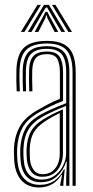

<svg xmlns="http://www.w3.org/2000/svg" viewBox="-20 -778 389 804"><path d="M283.8 0V-474.8Q283.8 -539.5 258.9 -567.6Q234 -595.8 176.8 -595.8Q117.5 -595.8 90.9 -570.2Q64.2 -544.8 62 -485.8Q61.2 -465.5 61.6 -441.9Q62 -418.2 63 -395.5H49.8Q48.8 -419 48.4 -442Q48 -465 48.8 -486.2Q51 -550.8 80.9 -578.8Q110.8 -606.8 176.8 -606.8Q219.8 -606.8 246.1 -593.4Q272.5 -580 284.8 -551Q297 -522 297 -474.8V0ZM154 -26Q186.8 -26 209.6 -43Q232.5 -60 244.6 -85.4Q256.8 -110.8 256.8 -135.2V-334.5Q234.8 -326.2 208.1 -314.2Q181.5 -302.2 157.8 -289.2Q117.5 -266.2 98.8 -234.9Q80 -203.5 78 -153Q77.5 -141.5 78 -131.2Q78.5 -121 79.2 -109.8Q81.8 -68.2 101.6 -47.1Q121.5 -26 154 -26ZM156.8 -37.8Q127.5 -37.8 111.5 -57.9Q95.5 -78 92.5 -110.5Q91.5 -123 91.2 -133.5Q91 -144 91.2 -152Q93.2 -199 109.9 -228.1Q126.5 -257.2 162.5 -279Q179.8 -289.5 201.2 -300.4Q222.8 -311.2 243.5 -320V-134Q243.5 -110.5 234.2 -88.4Q225 -66.2 205.9 -52Q186.8 -37.8 156.8 -37.8ZM158.5 -48.5Q183.2 -48.5 199.2 -61Q215.2 -73.5 222.8 -92.9Q230.2 -112.2 230.2 -133.2V-304.8Q213.8 -296.8 198.2 -288.1Q182.8 -279.5 167.2 -269Q135.2 -247.8 120.5 -221.9Q105.8 -196 104.5 -152.2Q104.2 -143 104.5 -132.9Q104.8 -122.8 105.5 -112Q107.5 -84.5 120.9 -66.5Q134.2 -48.5 158.5 -48.5ZM143.2 7Q96.2 7 69.6 -22.9Q43 -52.8 39.5 -106.8Q38.5 -121.5 38.2 -135Q38 -148.5 38.5 -157.5Q41.5 -210.8 63.9 -249.8Q86.2 -288.8 142.5 -320Q159.8 -329.8 173.9 -337.5Q188 -345.2 201.8 -351.8Q215.5 -358.2 230.8 -364.2V-474.8Q230.8 -511.2 219.9 -531.2Q209 -551.2 176.8 -551.2Q143.8 -551.2 130 -534.9Q116.2 -518.5 115 -483.5Q114.5 -467.5 114.6 -445.9Q114.8 -424.2 115.8 -395.5H102.5Q101.5 -425.5 101.4 -446.2Q101.2 -467 101.8 -484.5Q103.2 -526.5 120.9 -544.4Q138.5 -562.2 176.8 -562.2Q215.8 -562.2 229.9 -540Q244 -517.8 244 -474.8V-355.2Q217.2 -345.2 193.2 -333.5Q169.2 -321.8 147.2 -309.5Q94.8 -280.8 74.6 -243.8Q54.5 -206.8 51.8 -156.5Q51.2 -144.2 51.5 -132.9Q51.8 -121.5 52.8 -107.8Q56 -57.5 80.4 -30.8Q104.8 -4 146.8 -4Q183.2 -4 208.9 -22.2Q234.5 -40.5 248 -69.5H251L245.5 -11.8V0H232V-4.5L240 -45.8H237.5Q222 -20.8 198.5 -6.9Q175 7 143.2 7ZM257.2 0V-32L259.8 -100.5H256.8Q245.5 -64.5 218.6 -39.8Q191.8 -15 150 -15Q113 -15 91 -39.1Q69 -63.2 66 -108.5Q65 -122.8 64.8 -133.6Q64.5 -144.5 65 -155.5Q67.5 -203 85.9 -238Q104.2 -273 152.5 -299.2Q170 -308.8 188.9 -317.5Q207.8 -326.2 225.6 -333.6Q243.5 -341 257.2 -345.8V-474.8Q257.2 -527.8 238.6 -550.6Q220 -573.5 176.8 -573.5Q131.2 -573.5 110.8 -553Q90.2 -532.5 88.5 -484.8Q87.8 -464.5 88.1 -441Q88.5 -417.5 89.2 -395.5H76.2Q75.2 -418 74.9 -441.9Q74.5 -465.8 75.2 -485.2Q77.2 -538.5 100.8 -561.5Q124.2 -584.5 176.8 -584.5Q227 -584.5 248.8 -559Q270.5 -533.5 270.5 -474.8V0ZM67.2 -644.2 136.8 -757.5H151.2L82.2 -644.2ZM96.5 -644.2 164 -757.5H185L252.5 -644.2H237L188.2 -728.2L177.2 -746.5H171.8L160.5 -728L111.8 -644.2ZM125.2 -644.2 162 -711.8 170.2 -728.2H178.8L186.5 -711.8L224 -644.2H208.8L178.2 -703L175.8 -713.5H173L170.5 -703L140.5 -644.2ZM266.5 -644.2 197.8 -757.5H212.2L281.5 -644.2Z"/></svg>

Font: Big Shoulders Inline Display Thin
Style: Regular
Weight: 400
Version: Version 2.002